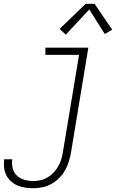

<svg xmlns="http://www.w3.org/2000/svg" viewBox="-51 -782 671 1015"><path d="M126 213Q104 213 82.5 210Q61 207 41.5 198.5Q22 190 7 176.5Q-8 163 -17.5 144.5Q-27 126 -29.5 104Q-32 82 -29 61Q-29 60 -29 60Q-29 60 -29 60H14Q14 60 14 60Q14 60 14 60Q14 60 14 60Q14 60 14 60Q10 84 16 107.5Q22 131 38.5 146.5Q55 162 78 168.5Q101 175 126 175Q145 175 164.5 170.5Q184 166 202 155Q220 144 234 128.5Q248 113 258 95Q268 77 273.5 58Q279 39 282 19L367 -492H189V-530H416L324 26Q320 50 312.5 73.5Q305 97 292.5 119Q280 141 261.5 159.5Q243 178 220.5 190.5Q198 203 174 208Q150 213 126 213ZM297 -599 264 -629 402 -762H449L542 -625L503 -602L421 -732Z"/></svg>

Font: Iosevka Curly XLtEx
Style: Italic
Weight: 200
Width: 7
Italic angle: -9°
Monospace: yes
Designer: Belleve Invis
Foundry: Belleve Invis
Version: Version 11.1.0; ttfautohint (v1.8.3)